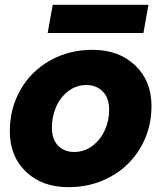

<svg xmlns="http://www.w3.org/2000/svg" viewBox="-20 -774 677 802"><path d="M612.8 -331.1Q612.8 -235.4 567.1 -157.5Q521.5 -79.6 442.1 -35.9Q362.8 7.8 266.1 7.8Q156.2 7.8 88.6 -56.4Q21 -120.6 21 -226.1Q21 -321.3 65.7 -399.2Q110.4 -477.1 189.5 -521.5Q268.6 -565.9 366.2 -565.9Q476.1 -565.9 544.4 -501.2Q612.8 -436.5 612.8 -331.1ZM196.8 -241.2Q196.8 -191.9 222.7 -165.5Q248.5 -139.2 290 -139.2Q332.5 -139.2 366.5 -165Q400.4 -190.9 418.2 -231Q436 -271 436 -314.9Q436 -365.2 408.9 -392.1Q381.8 -418.9 340.8 -418.9Q298.3 -418.9 264.6 -392.8Q231 -366.7 213.9 -326.4Q196.8 -286.1 196.8 -241.2ZM179.2 -636.2 200.2 -753.9H600.1L579.1 -636.2Z"/></svg>

Font: Poppins
Style: Bold Italic
Weight: 700
Italic angle: -10°
Designer: Ninad Kale (Devanagari), Jonny Pinhorn (Latin)
Foundry: Indian Type Foundry
Version: Version 3.200;PS 1.000;hotconv 16.6.54;makeotf.lib2.5.65590